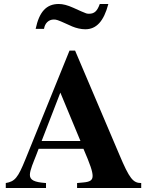

<svg xmlns="http://www.w3.org/2000/svg" viewBox="-20 -944 762 964"><path d="M481 -924C468 -888 454 -875 427 -875C416 -875 413 -876 388 -887L348 -905C319 -918 296 -924 275 -924C213 -924 177 -885 159 -799H201C205 -827 224 -846 250 -846C263 -846 270 -844 314 -824L343 -811C362 -803 387 -797 408 -797C464 -797 501 -837 524 -924ZM689 0V-25C648 -25 630 -47 579 -168L357 -690H329L108 -145C70 -51 55 -33 9 -25V0H211V-25C152 -29 130 -40 130 -66C130 -90 149 -132 161 -163L174 -197H399C433 -118 445 -83 445 -61C445 -39 432 -31 399 -28L367 -25V0ZM384 -236H189L283 -479Z"/></svg>

Font: XITS Math
Style: Bold
Weight: 700
Designer: MicroPress Inc., with final additions and corrections provided by Coen Hoffman, Elsevier (retired)
Version: Version 1.105